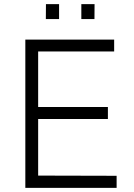

<svg xmlns="http://www.w3.org/2000/svg" viewBox="-20 -916 652 936"><path d="M103.5 0V-723H536.5V-665H166V-394.5H506V-336H166V-60L548.5 -59V0ZM376.5 -823V-896H441L440.5 -823ZM203.5 -823 204 -896H268V-823Z"/></svg>

Font: Public Sans ExtraLight
Style: Regular
Weight: 250
Designer: The Public Sans Project Authors: Dan O. Williams and USWDS (Libre Franklin designed by Pablo Impallari and Rodrigo Fuenz
Version: Version 1.007